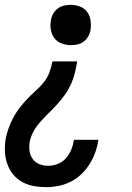

<svg xmlns="http://www.w3.org/2000/svg" viewBox="-24 -548 544 791"><path d="M268 -362Q248 -362 229.5 -369Q211 -376 200 -391Q189 -406 185.5 -425.5Q182 -445 186 -465Q188 -479 195 -491.5Q202 -504 214 -513Q226 -522 239.5 -525Q253 -528 267 -528Q287 -528 305.5 -521Q324 -514 335 -499Q346 -484 349 -464.5Q352 -445 349 -425Q347 -411 339.5 -398Q332 -385 320.5 -376.5Q309 -368 295.5 -365Q282 -362 268 -362ZM168 223Q141 223 115.5 218.5Q90 214 68 202Q46 190 30.5 171Q15 152 6.5 128.5Q-2 105 -3.5 79Q-5 53 -1 26Q3 4 11 -18.5Q19 -41 30 -62Q41 -83 56 -102.5Q71 -122 87.5 -139.5Q104 -157 122.5 -173.5Q141 -190 156 -208.5Q171 -227 179.5 -249.5Q188 -272 192 -295H294Q290 -271 284.5 -248Q279 -225 269 -202.5Q259 -180 244.5 -159.5Q230 -139 213 -120Q196 -101 178 -83.5Q160 -66 143 -47Q126 -28 114 -6.5Q102 15 98 39Q95 58 98 76Q101 94 111.5 108Q122 122 139 128.5Q156 135 174 135Q194 135 213.5 127.5Q233 120 247 104.5Q261 89 269 70Q277 51 280 32L281 28H381L380 35Q376 60 367 84Q358 108 343.5 130.5Q329 153 309 171.5Q289 190 265.5 201.5Q242 213 217 218Q192 223 168 223Z"/></svg>

Font: Iosevka Term Curly SmBd Obl
Style: Regular
Weight: 600
Italic angle: -9°
Designer: Belleve Invis
Foundry: Belleve Invis
Version: Version 32.3.0